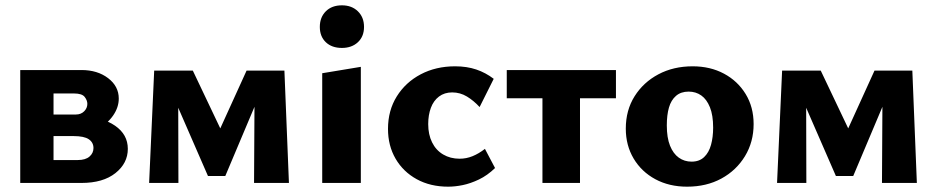

<svg xmlns="http://www.w3.org/2000/svg" viewBox="-20 -687 3519 721"><path d="M56 0V-424H286Q346 -424 386 -393.5Q426 -363 426 -317Q426 -284 405 -253.5Q384 -223 348.5 -204Q313 -185 270 -185L289 -248Q364 -248 412 -215Q460 -182 460 -128Q460 -74 413.5 -37Q367 0 286 0ZM181 -86H272Q301 -86 316 -99Q331 -112 331 -131Q331 -152 313.5 -164Q296 -176 256 -176H145V-257H265Q284 -257 296 -269Q308 -281 308 -297Q308 -310 298 -323Q288 -336 258 -336H181Z M540 0 559 -422H649L650 0ZM934 0 936 -353 977 -384 826 -26H761L619 -352L626 -422H704L820 -178H795L906 -422H1048L1065 0Z M1190 0V-412L1335 -436V0ZM1264 -507Q1226 -507 1203.5 -528.5Q1181 -550 1181 -586Q1181 -622 1203.5 -644.5Q1226 -667 1264 -667Q1301 -667 1324 -644.5Q1347 -622 1347 -586Q1347 -550 1324 -528.5Q1301 -507 1264 -507Z M1663 14Q1596 14 1545 -14Q1494 -42 1465.5 -91Q1437 -140 1437 -203Q1437 -272 1470 -325Q1503 -378 1560 -408Q1617 -438 1689 -438Q1733 -438 1768.5 -426Q1804 -414 1834 -391L1781 -285Q1759 -309 1733.5 -324.5Q1708 -340 1678 -340Q1649 -340 1628.5 -324.5Q1608 -309 1598 -282Q1588 -255 1588 -221Q1588 -182 1602.5 -152.5Q1617 -123 1644 -107Q1671 -91 1706 -91Q1731 -91 1754.5 -100.5Q1778 -110 1801 -128L1839 -56Q1810 -28 1778.5 -13Q1747 2 1718 8Q1689 14 1663 14Z M2017 0V-424H2158V0ZM1883 -318V-424H2293V-318Z M2560 14Q2493 14 2441 -14Q2389 -42 2359.5 -91.5Q2330 -141 2330 -204Q2330 -273 2363 -325.5Q2396 -378 2452.5 -408Q2509 -438 2581 -438Q2647 -438 2698.5 -410.5Q2750 -383 2780 -334Q2810 -285 2810 -221Q2810 -154 2777.5 -100.5Q2745 -47 2689 -16.5Q2633 14 2560 14ZM2577 -80Q2606 -80 2624 -97Q2642 -114 2650 -143Q2658 -172 2658 -208Q2658 -254 2646 -284Q2634 -314 2613.5 -328.5Q2593 -343 2566 -343Q2537 -343 2518.5 -327Q2500 -311 2492 -283Q2484 -255 2484 -216Q2484 -170 2496 -140Q2508 -110 2529 -95Q2550 -80 2577 -80Z M2898 0 2917 -422H3007L3008 0ZM3292 0 3294 -353 3335 -384 3184 -26H3119L2977 -352L2984 -422H3062L3178 -178H3153L3264 -422H3406L3423 0Z"/></svg>

Font: Ysabeau ExtraBold
Style: Regular
Weight: 800
Designer: Christian Thalmann (Catharsis Fonts)
Version: Version 2.002